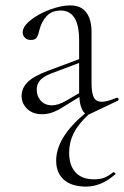

<svg xmlns="http://www.w3.org/2000/svg" viewBox="-20 -416 459 711"><path d="M414 -54Q418 -54 419 -49.5Q420 -45 416 -43L313 6Q312 7 310.5 7Q309 7 308 8Q270 43 253 77Q236 111 236 150Q236 196 259.5 222Q283 248 328 248Q352 248 367.5 241.5Q383 235 399 222H401Q404 222 406.5 225Q409 228 406 230Q355 275 299 275Q245 275 216.5 249.5Q188 224 188 179Q188 93 295 4Q287 -2 281 -18Q275 -34 274 -57L219 -23Q194 -7 175 0Q156 7 136 7Q101 7 80.5 -13Q60 -33 60 -61Q60 -89 82 -111.5Q104 -134 158 -154L273 -197V-267Q273 -377 205 -377Q171 -377 152 -355.5Q133 -334 126 -305Q122 -287 116.5 -277.5Q111 -268 94 -268Q80 -268 72 -276.5Q64 -285 64 -296Q64 -318 93.5 -341.5Q123 -365 165 -380.5Q207 -396 240 -396Q280 -396 299.5 -370Q319 -344 319 -297V-108Q319 -71 327.5 -55Q336 -39 357 -39Q376 -39 412 -54ZM273 -71V-74V-183L167 -143Q138 -131 127 -117Q116 -103 116 -84Q116 -60 131 -43Q146 -26 173 -26Q195 -26 225 -43Z"/></svg>

Font: Cormorant Garamond Light
Style: Regular
Weight: 300
Designer: Christian Thalmann (Catharsis Fonts)
Version: Version 3.000